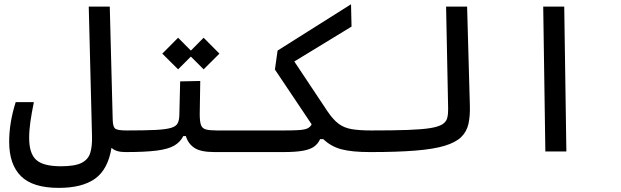

<svg xmlns="http://www.w3.org/2000/svg" viewBox="-20 -725 2970 919"><path d="M580.1 2.9Q534.7 2.9 513.7 -17.6Q497.1 85.4 435.5 129.9Q374 174.3 261.2 174.3Q137.2 174.3 80.6 118.4Q23.9 62.5 23.9 -46.4Q23.9 -138.2 55.2 -236.3H142.1Q131.3 -183.1 125.5 -142.6Q119.6 -102.1 119.6 -64.5Q119.6 9.8 153.3 40.3Q187 70.8 272 70.8Q337.9 70.8 369.9 54.9Q401.9 39.1 411.9 7.1Q421.9 -24.9 420.4 -73.7L404.8 -693.4H505.4L519.5 -150.4Q520.5 -117.7 531.7 -109.1Q543 -100.6 585.9 -100.6Q604.5 -100.6 613.5 -91.3Q622.6 -82 622.6 -56.2Q622.6 -22 610.1 -9.5Q597.7 2.9 580.1 2.9Z M580.1 2.9 585.9 -100.6Q672.4 -100.6 722.9 -103Q773.4 -105.5 798.1 -112.8Q822.8 -120.1 830.3 -134.8Q837.9 -149.4 838.4 -174.3L842.3 -335.4L938.5 -337.4L936 -179.2Q936 -143.6 941.9 -127Q947.8 -110.4 965.3 -105.5Q982.9 -100.6 1018.6 -100.6H1171.9Q1190.4 -100.6 1199.5 -87.6Q1208.5 -74.7 1208.5 -56.2Q1208.5 -22 1196 -9.5Q1183.6 2.9 1166 2.9H1007.3Q940.9 2.9 910.6 -17.1Q880.4 -37.1 869.6 -73.7H857.4Q842.8 -44.9 814 -28.1Q785.2 -11.2 730 -4.2Q674.8 2.9 580.1 2.9ZM954.6 -393.1 893.6 -454.1 832.5 -393.1 756.8 -468.3 832.5 -544.4 893.6 -482.9 954.6 -544.4 1030.3 -468.3Z M1752 2.9Q1665 2.9 1614.7 -10.3Q1564.5 -23.4 1527.3 -59.1H1512.2Q1502.4 -37.1 1483.6 -23.4Q1464.8 -9.8 1429.7 -3.4Q1394.5 2.9 1335 2.9H1166L1171.9 -100.6H1339.4Q1386.7 -100.6 1413.1 -102.5Q1439.5 -104.5 1452.4 -110.8Q1465.3 -117.2 1471.7 -129.9L1295.9 -392.1L1308.6 -482.9L1660.2 -704.6L1662.6 -597.7L1388.7 -430.7L1546.4 -193.8Q1574.2 -152.3 1600.8 -132.6Q1627.4 -112.8 1664.1 -106.7Q1700.7 -100.6 1757.8 -100.6Q1771.5 -100.6 1778.1 -87.4Q1784.7 -74.2 1784.7 -58.6Q1784.7 -22.5 1773.9 -9.8Q1763.2 2.9 1752 2.9Z M1752 2.9Q1723.6 2.9 1723.6 -51.3Q1723.6 -80.1 1733.4 -90.3Q1743.2 -100.6 1757.8 -100.6Q1862.8 -100.6 1931.2 -103Q1999.5 -105.5 2039.1 -111.8Q2078.6 -118.2 2097.2 -129.9Q2115.7 -141.6 2120.6 -160.2Q2125.5 -178.7 2125 -205.1L2115.2 -693.4H2215.8L2229 -219.7Q2230.5 -169.4 2222.2 -132.1Q2213.9 -94.7 2187.3 -68.8Q2160.6 -43 2107.9 -27.1Q2055.2 -11.2 1968.3 -4.2Q1881.3 2.9 1752 2.9Z M2590.3 0 2580.1 -693.4H2680.7L2690.9 0Z"/></svg>

Font: Cascadia Code NF
Style: Regular
Weight: 400
Monospace: yes
Designer: Aaron Bell
Foundry: Saja Typeworks
Version: Version 2404.023; ttfautohint (v1.8.4)